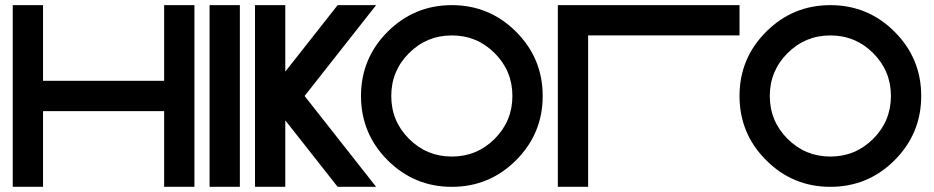

<svg xmlns="http://www.w3.org/2000/svg" viewBox="-20 -723 3614 743"><path d="M146.5 -293V0H29.3V-703.1H146.5V-410.2H615.2V-703.1H732.4V0H615.2V-293Z M908.2 0H791V-703.1H908.2Z M1084 -257.3V0H966.8V-703.1H1084V-445.8L1286.6 -703.1H1435.5L1158.7 -351.6L1435.5 0H1286.6Z M1728.5 0Q1583 0 1480 -103Q1377 -206.1 1377 -351.6Q1377 -497.1 1480 -600.1Q1583 -703.1 1728.5 -703.1Q1874 -703.1 1977.1 -600.1Q2080.1 -497.1 2080.1 -351.6Q2080.1 -206.1 1977.1 -103Q1874 0 1728.5 0ZM1728.5 -117.2Q1825.7 -117.2 1894.3 -185.8Q1962.9 -254.4 1962.9 -351.6Q1962.9 -448.7 1894.3 -517.3Q1825.7 -585.9 1728.5 -585.9Q1631.3 -585.9 1562.7 -517.3Q1494.1 -448.7 1494.1 -351.6Q1494.1 -254.4 1562.7 -185.8Q1631.3 -117.2 1728.5 -117.2Z M2841.8 -703.1V-585.9H2255.9V0H2138.7V-703.1Z M3193.4 0Q3047.9 0 2944.8 -103Q2841.8 -206.1 2841.8 -351.6Q2841.8 -497.1 2944.8 -600.1Q3047.9 -703.1 3193.4 -703.1Q3338.9 -703.1 3441.9 -600.1Q3544.9 -497.1 3544.9 -351.6Q3544.9 -206.1 3441.9 -103Q3338.9 0 3193.4 0ZM3193.4 -117.2Q3290.5 -117.2 3359.1 -185.8Q3427.7 -254.4 3427.7 -351.6Q3427.7 -448.7 3359.1 -517.3Q3290.5 -585.9 3193.4 -585.9Q3096.2 -585.9 3027.6 -517.3Q2959 -448.7 2959 -351.6Q2959 -254.4 3027.6 -185.8Q3096.2 -117.2 3193.4 -117.2Z"/></svg>

Font: Gerhaus
Style: Regular
Weight: 400
Designer: GGBotNet
Foundry: GGBotNet
Version: 1.01